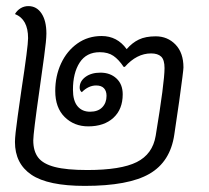

<svg xmlns="http://www.w3.org/2000/svg" viewBox="-20 -600 684 629"><path d="M581 -379Q581 -369 567 -268Q562 -236 551 -159Q538 -70 469.5 -30.5Q401 9 258 9Q137 9 83 -27.5Q29 -64 29 -135Q29 -156 38 -219.5Q47 -283 50 -304Q72 -448 72 -475Q72 -537 29 -554Q36 -566 47.5 -573Q59 -580 73 -580Q100 -580 116 -556Q132 -532 132 -490Q132 -469 124.5 -414.5Q117 -360 109 -303Q89 -163 89 -140Q89 -105 105 -84Q121 -63 159.5 -53Q198 -43 266 -43Q376 -43 428 -69Q480 -95 490 -155Q519 -330 519 -377Q519 -404 508 -414.5Q497 -425 475 -425Q428 -425 389 -381H385Q369 -405 351.5 -417Q334 -429 307 -429Q263 -429 241 -395Q219 -361 219 -306Q219 -270 234 -252Q249 -234 275 -234Q301 -234 315 -248.5Q329 -263 329 -286Q329 -302 320.5 -311Q312 -320 295 -320Q270 -320 248 -298Q241 -303 241 -313Q241 -334 260 -348Q279 -362 309 -362Q341 -362 361.5 -343Q382 -324 382 -291Q382 -242 351.5 -214Q321 -186 269 -186Q223 -186 192 -216.5Q161 -247 161 -302Q161 -351 180 -392Q199 -433 233.5 -457.5Q268 -482 313 -482Q364 -482 395 -439Q413 -460 435 -470.5Q457 -481 490 -481Q529 -481 555 -454Q581 -427 581 -379Z"/></svg>

Font: Krub
Style: Italic
Weight: 400
Italic angle: -8°
Designer: Ekaluck Peanpanawate
Foundry: Cadson Demak Co.,Ltd.
Version: Version 1.000; ttfautohint (v1.6)